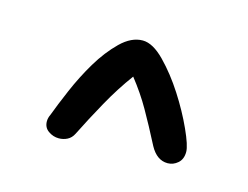

<svg xmlns="http://www.w3.org/2000/svg" viewBox="-44 -673 414 321"><g transform="rotate(15 163.0 -513.0)"><path d="M52.7 -450.2Q59.6 -468.8 71.3 -496.1Q83 -523.4 98.1 -548.8Q113.3 -574.2 131.8 -592.3Q150.4 -610.4 169.9 -610.4Q187.5 -610.4 208 -589.4Q228.5 -568.4 246.1 -541Q263.7 -513.7 275.9 -486.8Q288.1 -460 288.1 -449.2Q288.1 -436.5 280.3 -429.7Q272.5 -422.9 262.7 -422.9Q244.1 -422.9 232.4 -444.3Q215.8 -476.6 202.1 -500.5Q188.5 -524.4 169.9 -547.9Q150.4 -521.5 133.3 -490.7Q116.2 -460 101.6 -430.7Q97.7 -422.9 90.8 -419.4Q84 -416 76.2 -416Q66.4 -416 58.1 -421.9Q49.8 -427.7 49.8 -438.5Q49.8 -444.3 52.7 -450.2Z"/></g></svg>

Font: Hi Melody
Style: Regular
Weight: 400
Designer: YoonDesign Inc.
Foundry: YoonDesign Inc.
Version: Version 3.00